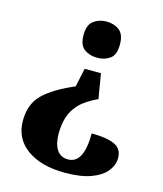

<svg xmlns="http://www.w3.org/2000/svg" viewBox="-110 -623 761 897"><g transform="rotate(15 270.5 -174.5)"><path d="M351 -181Q294 -155 264.5 -124Q235 -93 224 -56.5Q213 -20 213 22Q213 72 231.5 100Q250 128 286 128Q362 128 362 -18Q434 -18 472.5 -1Q511 16 511 62Q511 95 487.5 125Q464 155 414.5 173.5Q365 192 288 192Q173 192 104.5 143Q36 94 36 7Q36 -73 84 -120.5Q132 -168 233 -211L252 -301H331ZM294 -541Q331 -541 356.5 -521.5Q382 -502 382 -453Q382 -403 356.5 -384.5Q331 -366 294 -366Q259 -366 232.5 -384.5Q206 -403 206 -453Q206 -502 232.5 -521.5Q259 -541 294 -541Z"/></g></svg>

Font: Noto Serif Sinhala ExtraBold
Style: Regular
Weight: 800
Designer: Jelle Bosma - Monotype Design Team
Foundry: Monotype Imaging Inc.
Version: Version 2.007; ttfautohint (v1.8.4.7-5d5b)